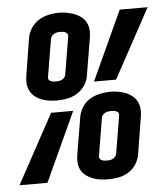

<svg xmlns="http://www.w3.org/2000/svg" viewBox="-65 -793 740 849"><g transform="rotate(-5 304.5 -368.5)"><path d="M186 -359Q169 -359 151.5 -361.5Q134 -364 118 -370Q102 -376 89 -386.5Q76 -397 68 -411.5Q60 -426 58.5 -443.5Q57 -461 60 -479L87 -646Q91 -669 104.5 -689.5Q118 -710 139 -722.5Q160 -735 183 -740Q206 -745 229 -745Q247 -745 264 -741.5Q281 -738 297 -732Q313 -726 326 -716Q339 -706 347 -691Q355 -676 356.5 -659Q358 -642 355 -624L327 -457Q324 -434 310 -413.5Q296 -393 275.5 -380.5Q255 -368 232 -363.5Q209 -359 186 -359ZM356 -428 497 -735H621L454 -428ZM187 -443Q194 -443 201 -444Q208 -445 214.5 -448Q221 -451 226 -457Q231 -463 232 -470L260 -638Q261 -643 258 -648Q255 -653 250 -655.5Q245 -658 239 -659Q233 -660 227 -660Q221 -660 213.5 -659Q206 -658 199.5 -654.5Q193 -651 188.5 -645Q184 -639 183 -632L155 -465Q154 -459 157 -454Q160 -449 165 -447Q170 -445 175.5 -444Q181 -443 187 -443ZM381 8Q363 8 345.5 5.5Q328 3 312.5 -3Q297 -9 283.5 -19Q270 -29 262 -43.5Q254 -58 252.5 -75.5Q251 -93 254 -111L282 -278Q286 -301 299.5 -322Q313 -343 334 -355Q355 -367 378 -372Q401 -377 424 -377Q441 -377 458.5 -374Q476 -371 491.5 -365Q507 -359 520 -348.5Q533 -338 541 -323.5Q549 -309 550.5 -291.5Q552 -274 549 -256L522 -89Q518 -66 504.5 -45.5Q491 -25 470 -12.5Q449 0 426 4Q403 8 381 8ZM-12 0 155 -307H253L112 0ZM382 -75Q388 -75 395.5 -76Q403 -77 409.5 -80.5Q416 -84 420.5 -90Q425 -96 426 -103L454 -270Q455 -276 452 -281Q449 -286 444 -288Q439 -290 433.5 -291Q428 -292 422 -292Q415 -292 408 -291Q401 -290 394.5 -287Q388 -284 383 -278Q378 -272 377 -265L349 -97Q348 -92 351 -87Q354 -82 359 -79.5Q364 -77 370 -76Q376 -75 382 -75Z"/></g></svg>

Font: Iosevka Slab Semibold Extended
Style: Italic
Weight: 600
Width: 7
Italic angle: -9°
Monospace: yes
Designer: Belleve Invis
Foundry: Belleve Invis
Version: Version 11.1.0; ttfautohint (v1.8.3)